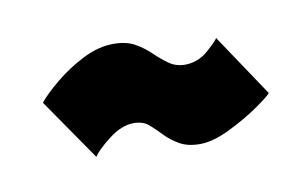

<svg xmlns="http://www.w3.org/2000/svg" viewBox="-33 -462 358 233"><g transform="rotate(-10 146.0 -346.0)"><path d="M198.5 -277Q215 -277 236.2 -287.5Q257.5 -298 273.5 -309.2Q289.5 -320.5 291.5 -323.5L240 -400.5Q240 -398.5 227 -386.8Q214 -375 197.5 -375Q186.5 -375 178 -381Q169.5 -387 161.2 -395Q153 -403 142.5 -409Q132 -415 116 -415Q97.5 -415 78.2 -405.2Q59 -395.5 43 -382.2Q27 -369 19.5 -359.5L72 -283.5Q76.5 -291 92.5 -303.5Q108.5 -316 123.5 -316Q135 -316 142 -310Q149 -304 156 -296.5Q163 -289 173.2 -283Q183.5 -277 198.5 -277Z"/></g></svg>

Font: Anybody UltraCondensed ExtraBold
Style: Italic
Weight: 800
Width: 1
Italic angle: -10°
Version: Version 1.113;gftools[0.9.25]